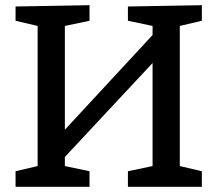

<svg xmlns="http://www.w3.org/2000/svg" viewBox="-20 -720 838 740"><path d="M673 -620V-80L758 -60V0H473V-60L568 -80V-477L230 -115V-80L325 -60V0H40V-60L125 -80V-620L40 -640V-695L325 -700V-640L230 -620V-220L568 -585V-620L473 -640V-695L758 -700V-640Z"/></svg>

Font: Bitter
Style: Regular
Weight: 400
Designer: Sol Matas
Foundry: Sol Matas
Version: Version 1.300;PS 001.300;hotconv 1.0.70;makeotf.lib2.5.58329